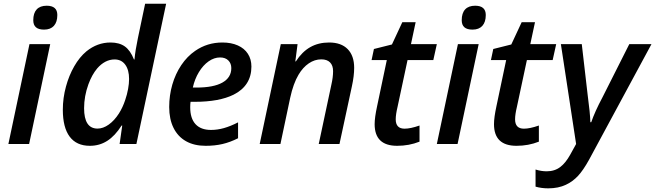

<svg xmlns="http://www.w3.org/2000/svg" viewBox="-20 -780 3549 1040"><path d="M139.6 -541H252L137.7 0H25.4ZM160.2 -670.4Q160.2 -709 178.7 -729Q197.3 -749 232.9 -749Q290.5 -749 290.5 -698.7Q290.5 -660.6 272 -640.1Q253.4 -619.6 218.8 -619.6Q189 -619.6 174.6 -632.3Q160.2 -645 160.2 -670.4Z M320.3 -185.5Q320.3 -249 337.4 -311.5Q353.5 -371.1 382.1 -420.9Q410.6 -470.7 448.2 -502Q507.3 -549.8 578.6 -549.8Q626 -549.8 656 -528.6Q686 -507.3 705.6 -458H708.5Q712.9 -507.3 727.1 -574.2L766.1 -759.8H879.9L718.8 0H627.9L642.1 -100.1H638.7Q603 -43.9 561 -17.1Q519 9.8 466.8 9.8Q394.5 9.8 357.4 -39.8Q320.3 -89.4 320.3 -185.5ZM624 -165Q645 -198.2 658.2 -238.3Q668.5 -268.6 673.8 -297.9Q679.2 -327.1 679.2 -352.1Q679.2 -401.4 658.4 -429.7Q637.7 -458 600.6 -458Q574.7 -458 550.8 -445.6Q526.9 -433.1 506.3 -409.2Q478 -375.5 459 -323.7Q435.5 -259.3 435.5 -193.8Q435.5 -83.5 508.3 -83.5Q538.6 -83.5 569.1 -105.2Q599.6 -127 624 -165Z M896.5 -200.2Q896.5 -263.2 913.3 -321.5Q930.2 -379.9 961.9 -427.2Q993.7 -474.6 1037.1 -504.4Q1102.5 -549.8 1184.6 -549.8Q1232.4 -549.8 1268.1 -533.9Q1303.7 -518.1 1322.8 -488.5Q1341.8 -459 1341.8 -419.4Q1341.8 -367.7 1317.4 -329.3Q1293 -291 1245.1 -267.1Q1167 -228.5 1034.2 -228.5H1012.2Q1010.3 -216.8 1010.3 -198.7Q1010.3 -138.7 1039.1 -107.4Q1067.9 -76.2 1123 -76.2Q1157.7 -76.2 1193.1 -86.2Q1228.5 -96.2 1269.5 -117.2V-31.2Q1226.1 -9.3 1184.8 0.2Q1143.6 9.8 1093.8 9.8Q1031.7 9.8 987.5 -15.1Q943.4 -40 919.9 -87.4Q896.5 -134.8 896.5 -200.2ZM1232.9 -411.1Q1232.9 -436.5 1216.8 -452.6Q1200.7 -468.8 1171.9 -468.8Q1140.1 -468.8 1110.1 -447.8Q1080.1 -426.8 1057.4 -389.4Q1034.7 -352.1 1024.4 -305.7H1043.9Q1136.7 -305.7 1184.8 -332.8Q1232.9 -359.9 1232.9 -411.1Z M1501 -541H1591.8L1579.6 -447.3H1582.5Q1616.2 -499.5 1660.6 -524.7Q1705.1 -549.8 1762.7 -549.8Q1828.1 -549.8 1863.3 -513.9Q1898.4 -478 1898.4 -412.6Q1898.4 -369.1 1886.2 -313L1818.8 0H1706.5L1774.9 -321.3Q1784.2 -361.8 1784.2 -394.5Q1784.2 -425.3 1767.8 -441.9Q1751.5 -458.5 1720.2 -458.5Q1684.6 -458.5 1652.6 -436.8Q1620.6 -415 1597.2 -375.5Q1568.8 -328.1 1551.8 -250L1499 0H1386.7Z M2009.3 -107.4Q2009.3 -143.6 2022.5 -204.1L2075.2 -454.6H1992.7L2005.4 -514.6L2103 -539.1L2159.2 -659.7H2231.4L2206.1 -541H2346.2L2327.1 -454.6H2187.5L2133.3 -200.7Q2123.5 -159.7 2123.5 -133.8Q2123.5 -83 2171.4 -83Q2203.6 -83 2252.4 -100.1V-12.7Q2195.8 9.8 2131.3 9.8Q2009.3 9.8 2009.3 -107.4Z M2460.4 -541H2572.8L2458.5 0H2346.2ZM2481 -670.4Q2481 -709 2499.5 -729Q2518.1 -749 2553.7 -749Q2611.3 -749 2611.3 -698.7Q2611.3 -660.6 2592.8 -640.1Q2574.2 -619.6 2539.6 -619.6Q2509.8 -619.6 2495.4 -632.3Q2481 -645 2481 -670.4Z M2655.8 -107.4Q2655.8 -143.6 2668.9 -204.1L2721.7 -454.6H2639.2L2651.9 -514.6L2749.5 -539.1L2805.7 -659.7H2877.9L2852.5 -541H2992.7L2973.6 -454.6H2834L2779.8 -200.7Q2770 -159.7 2770 -133.8Q2770 -83 2817.9 -83Q2850.1 -83 2898.9 -100.1V-12.7Q2842.3 9.8 2777.8 9.8Q2655.8 9.8 2655.8 -107.4Z M2880.9 231V138.2Q2911.1 147.9 2941.4 147.9Q2984.9 147.9 3015.6 124Q3043.9 102.5 3068.8 57.6L3100.6 0L3018.1 -541H3131.3L3162.6 -270.5Q3176.8 -165 3177.7 -118.2H3182.6Q3202.1 -175.3 3243.2 -252.4L3388.7 -541H3508.8L3170.4 85.9Q3138.7 143.1 3110.4 173.3Q3082 203.6 3045.4 220.7Q3004.4 240.2 2949.7 240.2Q2912.6 240.2 2880.9 231Z"/></svg>

Font: Viking Open Sans Light
Style: Bold Italic
Weight: 600
Italic angle: -12°
Foundry: Ascender Corporation
Version: Version 2.000